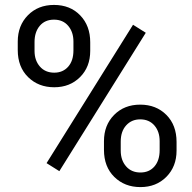

<svg xmlns="http://www.w3.org/2000/svg" viewBox="-20 -741 772 771"><path d="M51.3 -574.2Q51.3 -638.2 92 -679.7Q132.8 -721.2 196.8 -721.2Q261.7 -721.2 302 -679.4Q342.3 -637.7 342.3 -571.3V-536.6Q342.3 -472.2 301.5 -431.4Q260.7 -390.6 197.8 -390.6Q134.3 -390.6 92.8 -431.4Q51.3 -472.2 51.3 -540ZM118.7 -536.6Q118.7 -498.5 140.1 -473.9Q161.6 -449.2 197.8 -449.2Q232.4 -449.2 253.7 -473.1Q274.9 -497.1 274.9 -538.6V-574.2Q274.9 -612.3 253.9 -637.2Q232.9 -662.1 196.8 -662.1Q160.6 -662.1 139.6 -637.2Q118.7 -612.3 118.7 -572.3ZM397.5 -174.3Q397.5 -238.3 438.2 -279.5Q479 -320.8 543 -320.8Q606.9 -320.8 647.9 -279.8Q689 -238.8 689 -170.9V-136.2Q689 -72.3 648.2 -31Q607.4 10.3 543.9 10.3Q480.5 10.3 439 -30.5Q397.5 -71.3 397.5 -139.2ZM464.8 -136.2Q464.8 -97.7 486.3 -73Q507.8 -48.3 543.9 -48.3Q579.1 -48.3 600.1 -72.5Q621.1 -96.7 621.1 -138.2V-174.3Q621.1 -212.9 599.9 -237.3Q578.6 -261.7 543 -261.7Q508.3 -261.7 486.6 -237.5Q464.8 -213.4 464.8 -172.4ZM218.3 -53.7 167 -85.9 514.2 -641.6 565.4 -609.4Z"/></svg>

Font: RobotoSquareBracket
Style: Square-Bracket
Weight: 400
Version: Version 2.137; 2017